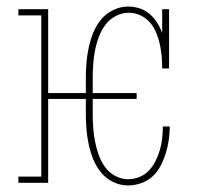

<svg xmlns="http://www.w3.org/2000/svg" viewBox="-20 -558 640 586"><path d="M371 8Q347 8 325.5 -2.5Q304 -13 289 -31Q274 -49 265 -71Q256 -93 251 -116Q246 -139 244 -162.5Q242 -186 242 -210V-256H127V0H36V-19H106V-511H36V-530H127V-274H242V-320Q242 -344 244 -367.5Q246 -391 251 -414Q256 -437 265 -459Q274 -481 289 -499Q304 -517 326 -527.5Q348 -538 371 -538Q389 -538 406 -532.5Q423 -527 436.5 -515.5Q450 -504 459.5 -489Q469 -474 475 -457V-530H496V-349H475Q475 -367 473.5 -385.5Q472 -404 468 -422Q464 -440 457 -457.5Q450 -475 438 -489Q426 -503 409 -511Q392 -519 373 -519Q352 -519 333 -509Q314 -499 301.5 -482Q289 -465 281.5 -445Q274 -425 270 -404Q266 -383 264.5 -362Q263 -341 263 -320V-274H397V-256H263V-210Q263 -189 264.5 -168Q266 -147 270 -126.5Q274 -106 281 -86Q288 -66 300 -49Q312 -32 331 -21.5Q350 -11 371 -11Q389 -11 406 -18Q423 -25 435 -38Q447 -51 455 -67Q463 -83 468 -100.5Q473 -118 475 -136Q477 -154 477 -172H498Q498 -151 495 -130.5Q492 -110 486 -90.5Q480 -71 470.5 -52.5Q461 -34 446 -20Q431 -6 411 1Q391 8 371 8Z"/></svg>

Font: Iosevka Slab Thin Extended
Style: Regular
Weight: 100
Width: 7
Monospace: yes
Designer: Belleve Invis
Foundry: Belleve Invis
Version: Version 11.1.1; ttfautohint (v1.8.3)